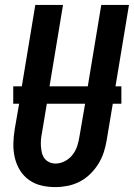

<svg xmlns="http://www.w3.org/2000/svg" viewBox="-20 -755 546 783"><path d="M206 8Q176 8 148.5 1.5Q121 -5 98.5 -21Q76 -37 61.5 -60.5Q47 -84 40.5 -111.5Q34 -139 34.5 -168.5Q35 -198 40 -228L58 -332H34V-403H69L124 -735H237L182 -403H338L393 -735H506L451 -403H475V-332H440L415 -183Q411 -158 403 -133.5Q395 -109 381 -86.5Q367 -64 347.5 -45Q328 -26 304.5 -14Q281 -2 255.5 3Q230 8 206 8ZM207 -88Q226 -88 245 -98Q264 -108 276.5 -124.5Q289 -141 295 -160Q301 -179 304 -198L327 -332H171L151 -212Q148 -198 147 -184.5Q146 -171 147 -157.5Q148 -144 151 -131.5Q154 -119 161.5 -109Q169 -99 181 -93.5Q193 -88 207 -88Z"/></svg>

Font: Iosevka SS18
Style: Bold Italic
Weight: 700
Italic angle: -9°
Monospace: yes
Designer: Belleve Invis
Foundry: Belleve Invis
Version: Version 25.1.1; ttfautohint (v1.8.4)